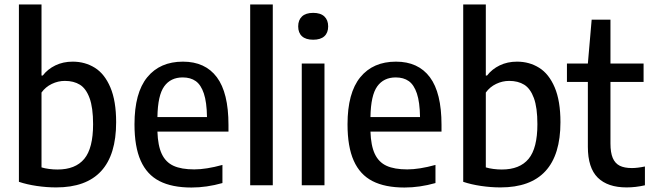

<svg xmlns="http://www.w3.org/2000/svg" viewBox="-20 -828 2912 858"><path d="M64.5 -15.5V-808H165.5V-490.5H171Q193 -519 227.5 -535.8Q262 -552.5 305 -552.5Q360 -552.5 403.8 -525.2Q447.5 -498 473.2 -437.5Q499 -377 499 -282Q499 9.5 231 9.5Q188.5 9.5 144.2 3Q100 -3.5 64.5 -15.5ZM396 -273Q396 -347 380.2 -389.8Q364.5 -432.5 337 -449.5Q309.5 -466.5 270 -466.5Q239.5 -466.5 211.5 -453Q183.5 -439.5 165.5 -414.5V-80Q180 -75.5 199.2 -73Q218.5 -70.5 237 -70.5Q317 -70.5 356.5 -118Q396 -165.5 396 -273Z M1001 -240H683.5Q685.5 -177 703 -140Q720.5 -103 755.5 -87Q790.5 -71 848 -71Q901.5 -71 974 -91V-10Q903.5 10 835.5 10Q748.5 10 692.5 -18.8Q636.5 -47.5 608.8 -109.8Q581 -172 581 -272.5Q581 -413 638 -482.8Q695 -552.5 797.5 -552.5Q897 -552.5 949 -483Q1001 -413.5 1001 -270ZM683.5 -305H905Q904 -371.5 891 -410.2Q878 -449 854.8 -465.5Q831.5 -482 796.5 -482Q742.5 -482 713.8 -442Q685 -402 683.5 -305Z M1098 0V-808H1199V0Z M1328.5 0V-544H1430V0ZM1312.5 -710Q1312.5 -738.5 1329.5 -754.5Q1346.5 -770.5 1379.5 -770.5Q1412.5 -770.5 1429.5 -754.5Q1446.5 -738.5 1446.5 -710Q1446.5 -681.5 1429.5 -666Q1412.5 -650.5 1379.5 -650.5Q1346.5 -650.5 1329.5 -666Q1312.5 -681.5 1312.5 -710Z M1953 -240H1635.5Q1637.5 -177 1655 -140Q1672.5 -103 1707.5 -87Q1742.5 -71 1800 -71Q1853.5 -71 1926 -91V-10Q1855.5 10 1787.5 10Q1700.5 10 1644.5 -18.8Q1588.5 -47.5 1560.8 -109.8Q1533 -172 1533 -272.5Q1533 -413 1590 -482.8Q1647 -552.5 1749.5 -552.5Q1849 -552.5 1901 -483Q1953 -413.5 1953 -270ZM1635.5 -305H1857Q1856 -371.5 1843 -410.2Q1830 -449 1806.8 -465.5Q1783.5 -482 1748.5 -482Q1694.5 -482 1665.8 -442Q1637 -402 1635.5 -305Z M2050 -15.5V-808H2151V-490.5H2156.5Q2178.5 -519 2213 -535.8Q2247.5 -552.5 2290.5 -552.5Q2345.5 -552.5 2389.2 -525.2Q2433 -498 2458.8 -437.5Q2484.5 -377 2484.5 -282Q2484.5 9.5 2216.5 9.5Q2174 9.5 2129.8 3Q2085.5 -3.5 2050 -15.5ZM2381.5 -273Q2381.5 -347 2365.8 -389.8Q2350 -432.5 2322.5 -449.5Q2295 -466.5 2255.5 -466.5Q2225 -466.5 2197 -453Q2169 -439.5 2151 -414.5V-80Q2165.5 -75.5 2184.8 -73Q2204 -70.5 2222.5 -70.5Q2302.5 -70.5 2342 -118Q2381.5 -165.5 2381.5 -273Z M2862 -84V0Q2820.5 9.5 2780 9.5Q2695.5 9.5 2651.2 -34.2Q2607 -78 2607 -172V-462H2513.5V-544H2607L2624 -740H2708V-544H2856V-462H2708V-187Q2708 -146 2718.2 -122Q2728.5 -98 2749.2 -87.5Q2770 -77 2804 -77Q2828 -77 2862 -84Z"/></svg>

Font: Encode Sans Semi Condensed Medium
Style: Regular
Weight: 500
Width: 4
Designer: Multiple Designers
Foundry: Impallari Type
Version: Version 2.000